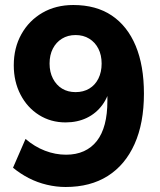

<svg xmlns="http://www.w3.org/2000/svg" viewBox="-20 -736 640 767"><path d="M242 11Q205 11 167 2Q129 -7 95 -24.5Q61 -42 32 -66L82 -181Q118 -150 159.5 -134Q201 -118 244 -118Q284 -118 315 -132Q346 -146 367 -173Q388 -200 398.5 -240Q409 -280 409 -333V-398H422Q414 -351 389 -317Q364 -283 326.5 -265Q289 -247 242 -247Q183 -247 136 -276.5Q89 -306 62 -358Q35 -410 35 -475Q35 -545 65.5 -599.5Q96 -654 149.5 -685Q203 -716 273 -716Q364 -716 426.5 -674Q489 -632 522 -553Q555 -474 555 -362Q555 -244 517.5 -160.5Q480 -77 410.5 -33Q341 11 242 11ZM282 -368Q313 -368 336.5 -382Q360 -396 373 -422Q386 -448 386 -482Q386 -516 373 -541.5Q360 -567 336.5 -581.5Q313 -596 282 -596Q251 -596 227.5 -581.5Q204 -567 191 -541.5Q178 -516 178 -482Q178 -448 191.5 -422Q205 -396 228 -382Q251 -368 282 -368Z"/></svg>

Font: Nunito Sans 12pt ExtraBold
Style: Regular
Weight: 800
Designer: Vernon Adams
Foundry: Vernon Adams
Version: Version 3.101;gftools[0.9.27]